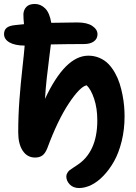

<svg xmlns="http://www.w3.org/2000/svg" viewBox="-28 -760 679 959"><path d="M303.2 121.1Q303.2 111.8 308.6 103.3Q314 94.7 318.8 90.8Q323.7 86.9 336.7 78.4Q349.6 69.8 354 66.9Q458 1.5 458 -158.2Q458 -219.7 442.1 -266.8Q426.3 -314 404.8 -334Q371.6 -327.6 315.7 -243.4Q259.8 -159.2 208 -19Q197.8 6.3 183.6 16.6Q169.4 26.9 147 26.9Q108.4 26.9 85.7 -6.8Q63 -40.5 63 -99.1Q63 -181.6 69.1 -262.2Q75.2 -342.8 84 -421.1Q92.8 -499.5 95.2 -532.2Q45.9 -532.7 19 -548.3Q-7.8 -564 -7.8 -589.8Q-7.8 -609.4 4.9 -620.6Q17.6 -631.8 48.8 -634.8Q70.8 -637.7 91.8 -639.2Q88.9 -666.5 88.9 -689.9Q90.3 -711.9 104.2 -726.1Q118.2 -740.2 146 -740.2Q175.3 -740.2 197.8 -717.8Q220.2 -695.3 228 -646Q314 -647.9 357.9 -647.9Q407.2 -647.9 433.1 -630.4Q459 -612.8 459 -588.9Q459 -566.4 440.9 -553.2Q422.9 -540 391.1 -540Q312 -540 226.1 -538.1Q223.6 -516.1 217.3 -467.3Q210.9 -418.5 205.3 -367.2Q199.7 -315.9 196.8 -266.1Q297.4 -481.9 413.1 -481.9Q443.4 -481.9 469.2 -470.7Q495.1 -459.5 513.4 -440.7Q531.7 -421.9 546.1 -396.2Q560.5 -370.6 569.3 -343.3Q578.1 -315.9 584 -285.6Q589.8 -255.4 592 -229.2Q594.2 -203.1 594.2 -178.2Q594.2 -113.3 579.8 -54.9Q565.4 3.4 542 45.2Q518.6 86.9 488.8 117.9Q459 148.9 427.7 164.1Q396.5 179.2 367.2 179.2Q337.9 179.2 320.6 161.4Q303.2 143.6 303.2 121.1Z"/></svg>

Font: Shantell Sans Bouncy
Style: Regular
Weight: 600
Designer: Stephen Nixon, Anya Danilova, Shantell Martin
Foundry: Arrow Type
Version: Version 1.006;[9816181b4]